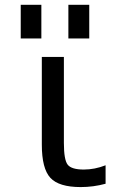

<svg xmlns="http://www.w3.org/2000/svg" viewBox="-20 -759 491 791"><path d="M65.4 -600.6V-739.3H150.4V-600.6ZM261.7 -600.6V-739.3H347.7V-600.6ZM243.2 -169.9Q243.2 -100.6 258.8 -80.6Q274.4 -60.5 325.2 -60.5Q370.1 -60.5 415 -78.1V-2Q364.3 11.7 312.5 11.7Q222.7 11.7 187.5 -26.4Q152.3 -64.5 152.3 -163.1V-524.4H243.2Z"/></svg>

Font: Gen Shin Gothic Regular
Style: Regular
Weight: 400
Designer: [Source Han Sans]
Ryoko NISHIZUKA  (kana & ideographs); Paul D. Hunt (Latin, Greek & Cyrillic); Wenlong ZHANG  (bopomofo
Version: Version 1.002.20150607